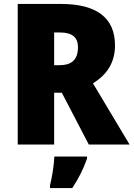

<svg xmlns="http://www.w3.org/2000/svg" viewBox="-20 -734 678 975"><path d="M289 -714H70V0H255V-263H294L431 0H638L452 -311C523 -354 564 -417 564 -503C564 -643 472 -714 289 -714ZM286 -569C349 -569 376 -542 376 -494C376 -428 340 -403 284 -403H255V-569ZM422 72V61H256C255 100 244 168 234 207V221H347C381 170 402 126 422 72Z"/></svg>

Font: Noto Sans Telugu SemiCondensed Black
Style: Regular
Weight: 900
Width: 4
Designer: Jelle Bosma - Monotype Design Team
Foundry: Monotype Imaging Inc.
Version: Version 2.005